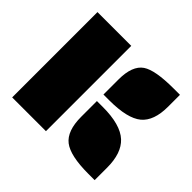

<svg xmlns="http://www.w3.org/2000/svg" viewBox="-154 -861 1056 1056"><g transform="rotate(45 374.5 -332.5)"><path d="M53.2 -664.6H315.9V-1H53.2ZM397 -483.9Q397 -591.8 451.7 -628.9Q503.4 -663.6 646.5 -663.6H695.8V-571.3Q695.8 -460.9 639.6 -414.1Q582.5 -367.2 442.9 -367.2H397ZM397 -316.4H442.9Q580.6 -316.4 639.6 -261.7Q695.8 -209.5 695.8 -96.7V0H646.5Q506.3 0 451.7 -42Q397 -84.5 397 -194.3Z"/></g></svg>

Font: Plaster
Style: Regular
Weight: 400
Designer: Eben Sorkin
Foundry: Eben Sorkin
Version: Version 1.007